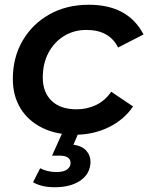

<svg xmlns="http://www.w3.org/2000/svg" viewBox="-20 -560 624 808"><path d="M296 7Q216 7 157 -22.5Q98 -52 66 -104.5Q34 -157 34 -228Q34 -318 75 -388.5Q116 -459 188 -499.5Q260 -540 354 -540Q519 -540 584 -415L477 -360Q440 -434 344 -434Q291 -434 249.5 -408.5Q208 -383 184 -338Q160 -293 160 -234Q160 -172 197 -136Q234 -100 302 -100Q346 -100 384 -118Q422 -136 448 -174L540 -112Q502 -56 437.5 -24.5Q373 7 296 7ZM210 228Q156 228 119 207L149 148Q179 164 218 164Q248 164 262.5 153Q277 142 277 126Q277 95 230 95H199L245 -7H313L289 49Q325 54 343 74Q361 94 361 123Q359 172 318 200Q277 228 210 228Z"/></svg>

Font: Montserrat SemiBold
Style: Italic
Weight: 600
Italic angle: -11.3°
Designer: Julieta Ulanovsky
Foundry: Julieta Ulanovsky
Version: Version 9.000; ttfautohint (v1.8.4.7-5d5b)